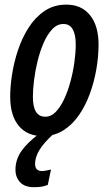

<svg xmlns="http://www.w3.org/2000/svg" viewBox="-20 -570 463 818"><path d="M161.6 9.8Q96.2 9.8 59.8 -33.9Q23.4 -77.6 23.4 -158.7Q23.4 -200.2 31.2 -251.7Q39.1 -303.2 56.4 -355.7Q73.7 -408.2 101.8 -452.1Q129.9 -496.1 169.7 -523.2Q209.5 -550.3 262.7 -550.3Q327.1 -550.3 363.5 -505.4Q399.9 -460.4 399.9 -379.9Q399.9 -331.1 390.9 -277.3Q381.8 -223.6 363.5 -172.6Q345.2 -121.6 316.9 -80.3Q288.6 -39.1 250 -14.6Q211.4 9.8 161.6 9.8ZM172.4 -72.8Q197.3 -72.3 217.5 -93.3Q237.8 -114.3 253.7 -148.4Q269.5 -182.6 280.5 -223.6Q291.5 -264.6 297.1 -305.9Q302.7 -347.2 302.7 -381.3Q302.7 -422.4 289.8 -445.1Q276.9 -467.8 250.5 -467.8Q223.6 -467.8 202.6 -445.6Q181.6 -423.3 166 -387.5Q150.4 -351.6 140.1 -309.8Q129.9 -268.1 125 -227.8Q120.1 -187.5 120.1 -157.7Q120.1 -72.8 172.4 -72.8ZM125 227.5Q85.4 227.5 65.7 206.5Q45.9 185.5 45.9 152.8Q45.9 109.9 71.5 73.2Q97.2 36.6 147 0H208.5Q166 39.1 147.9 69.1Q129.9 99.1 129.4 127.9Q129.4 158.7 158.7 158.7Q166 158.7 176.3 156.7Q186.5 154.8 197.3 152.3L183.6 217.8Q169.4 223.6 155 225.6Q140.6 227.5 125 227.5Z"/></svg>

Font: Open Sans Condensed SemiBold
Style: Italic
Weight: 600
Width: 3
Italic angle: -12°
Designer: Monotype Design Team
Foundry: Monotype Imaging Inc.
Version: Version 3.000; ttfautohint (v1.8.4)